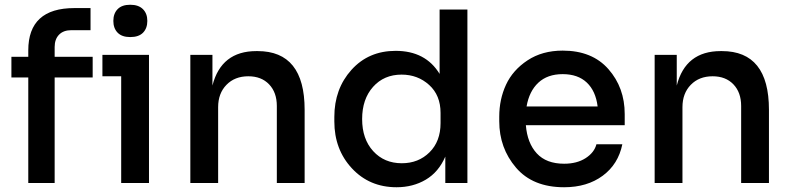

<svg xmlns="http://www.w3.org/2000/svg" viewBox="-20 -770 3333 808"><path d="M99 0V-444H28V-531H99V-558Q99 -736 293 -736H361V-643H280Q247 -643 228.5 -624Q210 -605 210 -572V-531H370V-444H210V0Z M528 -614Q493 -614 475 -632.5Q457 -651 457 -682Q457 -713 475 -731.5Q493 -750 528 -750Q563 -750 581.5 -731.5Q600 -713 600 -682Q600 -651 582 -632.5Q564 -614 528 -614ZM490 0V-449H411V-539H607V0Z M781 0V-539H874V-410Q911 -555 1059 -555H1064Q1262 -555 1262 -308V0H1145V-324Q1145 -381 1112.5 -415Q1080 -449 1025 -449Q968 -449 933 -413Q898 -377 898 -319V0Z M1649 18Q1535 18 1461 -61.5Q1387 -141 1387 -259V-278Q1387 -396 1459 -476Q1531 -556 1645 -556Q1771 -556 1830 -459V-730H1947V0H1854V-111Q1826 -46 1772 -14Q1718 18 1649 18ZM1671 -83Q1741 -83 1787.5 -129Q1834 -175 1834 -252V-295Q1834 -369 1786 -412.5Q1738 -456 1670 -456Q1596 -456 1550 -404.5Q1504 -353 1504 -269Q1504 -185 1550.5 -134Q1597 -83 1671 -83Z M2354 18Q2222 18 2151.5 -64.5Q2081 -147 2081 -260V-279Q2081 -352 2109.5 -413.5Q2138 -475 2200 -516Q2262 -557 2348 -557Q2472 -557 2540.5 -479Q2609 -401 2609 -290V-243H2193Q2199 -168 2239 -124.5Q2279 -81 2354 -81Q2408 -81 2444.5 -104.5Q2481 -128 2490 -163H2599Q2582 -79 2516.5 -30.5Q2451 18 2354 18ZM2196 -322H2495Q2487 -387 2449.5 -422.5Q2412 -458 2348 -458Q2284 -458 2245.5 -422Q2207 -386 2196 -322Z M2735 0V-539H2828V-410Q2865 -555 3013 -555H3018Q3216 -555 3216 -308V0H3099V-324Q3099 -381 3066.5 -415Q3034 -449 2979 -449Q2922 -449 2887 -413Q2852 -377 2852 -319V0Z"/></svg>

Font: Cazoo Sans Medium
Style: Regular
Weight: 500
Designer: Jonathan Barnbrook, Julián Moncada
Foundry: Barnbrook Fonts
Version: Version 2.000;Glyphs 3.3 (3337)